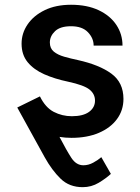

<svg xmlns="http://www.w3.org/2000/svg" viewBox="-20 -558 578 791"><path d="M371.4 -143.5Q371.4 -170.8 348.7 -189.1Q326 -207.4 259.9 -221.6Q205.3 -233 162.1 -252.1Q119 -271.3 93.9 -301.8Q68.9 -332.4 68.9 -378.2Q68.9 -421.2 93.8 -457.6Q118.6 -494 164.4 -516.2Q210.2 -538.4 272.7 -538.4Q338.8 -538.4 386.4 -516Q433.9 -493.6 459.3 -455.4Q484.7 -417.3 484.7 -370H365.8Q365.8 -400.6 342.3 -425.2Q318.9 -449.9 272.7 -449.9Q228 -449.9 206.7 -429.5Q185.4 -409.1 185.4 -382.8Q185.4 -358.7 201.7 -345.3Q218 -332 244.5 -324.4Q271 -316.8 301.5 -310.4Q389.6 -290.8 439.1 -254.4Q488.6 -218 488.6 -150.6Q488.6 -103.7 462 -67.5Q435.4 -31.2 387.3 -10.7Q339.1 9.9 274.5 9.9Q248.6 9.9 225.1 6Q254.3 62.1 274.1 92.5Q294 122.9 323.5 122.9Q344.5 122.9 364.3 112Q384.2 101.2 397.4 89.5L436.8 158.4Q416.9 176.8 386.7 195Q356.5 213.1 320.7 213.1Q265.6 213.1 229.8 178.3Q193.9 143.5 164.1 89.8L51.1 -115.1L144.5 -160.9Q166.9 -115.1 201.5 -97.1Q236.2 -79.2 275.9 -79.2Q322.4 -79.2 346.9 -97.1Q371.4 -115.1 371.4 -143.5Z"/></svg>

Font: Interface Medium
Style: Regular
Weight: 500
Designer: Rasmus Andersson
Foundry: rsms
Version: Version 1.8